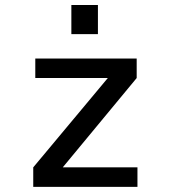

<svg xmlns="http://www.w3.org/2000/svg" viewBox="-20 -728 690 748"><path d="M109.5 0V-76L400 -424H117.5V-500H512.5V-424L224.5 -76H515.5V0ZM258 -708.5H361.5V-595H258Z"/></svg>

Font: Trispace Thin
Style: Regular
Weight: 400
Version: Version 1.210